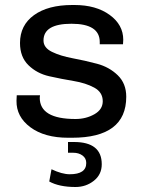

<svg xmlns="http://www.w3.org/2000/svg" viewBox="-20 -541 574 768"><path d="M278 -521Q364 -521 418.5 -481.5Q473 -442 473 -382Q473 -372 472 -364H379V-373Q379 -446 266 -446Q154 -446 154 -379Q154 -350 188 -333.5Q222 -317 270.5 -308Q319 -299 368 -286Q417 -273 451 -240Q485 -207 485 -154Q485 10 268 10H253Q158 10 101.5 -32Q45 -74 46 -138Q46 -151 47 -160H140Q139 -155 139 -150Q139 -65 282 -65Q324 -65 357.5 -84Q391 -103 391 -136Q391 -172 357 -190.5Q323 -209 274.5 -217Q226 -225 177 -236Q128 -247 94 -280Q60 -313 60 -369Q60 -440 116 -480.5Q172 -521 269 -521ZM186 136Q228 156 259 156Q325 156 325 111Q325 92 310 81Q295 70 273 70H252V27H276Q387 27 387 116Q387 157 355.5 182Q324 207 282 207Q217 207 177 185Z"/></svg>

Font: Chivo
Style: Regular
Weight: 400
Designer: Hector Gatti
Foundry: Omnibus-Type
Version: Version 1.007;PS 001.007;hotconv 1.0.88;makeotf.lib2.5.64775